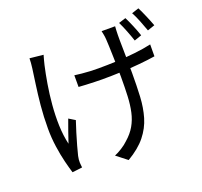

<svg xmlns="http://www.w3.org/2000/svg" viewBox="-149 -992 1297 1235"><g transform="rotate(-20 500.0 -374.0)"><path d="M739.5 -764.8Q738.5 -752.5 737.8 -737.7Q737.1 -723 736.8 -706Q736.4 -694.7 736.7 -670Q737 -645.2 737.6 -613.7Q738.2 -582.1 738.5 -549.4Q738.8 -516.6 739.1 -488.7Q739.4 -460.8 739.4 -444Q739.4 -357.7 735.6 -283.7Q731.7 -209.8 713 -146Q694.3 -82.3 650.5 -27.6Q606.7 27.1 527.3 73.8L454.4 16.9Q477.9 7.2 505.4 -10.2Q533 -27.6 551.3 -45.6Q591.6 -80.6 614.4 -120.2Q637.3 -159.9 647.9 -207.9Q658.5 -255.9 661.2 -314.2Q663.8 -372.4 663.8 -444.4Q663.8 -468.3 663.2 -505.8Q662.6 -543.3 661.3 -583.5Q660 -623.7 659 -656.8Q658 -689.9 656.6 -705.4Q655.6 -722.6 652.5 -738Q649.4 -753.4 647 -764.8ZM385.1 -558.1Q406.8 -555.1 433.9 -552.3Q461.1 -549.5 490.4 -548.1Q519.7 -546.8 546.3 -546.8Q608 -546.8 673.4 -549.8Q738.7 -552.8 800.2 -559.8Q861.7 -566.7 911.5 -577.9L911.1 -496.6Q863.3 -488.9 802.8 -483.3Q742.3 -477.6 676.7 -474.8Q611.2 -472 547.3 -472Q523.6 -472 493.7 -473Q463.8 -474 435.5 -475.3Q407.2 -476.6 385.1 -478.3ZM244.5 -749.8Q240.6 -736.1 235.6 -717.9Q230.7 -699.6 227.3 -685Q215 -630.9 204 -564.9Q192.9 -498.8 186.9 -428.2Q180.8 -357.6 182.9 -288.3Q185.1 -218.9 199.4 -157.1Q210 -189.1 224.5 -231Q238.9 -272.8 253 -310.1L295.8 -284Q284.1 -249.8 271.2 -207.5Q258.3 -165.2 247.4 -126.4Q236.5 -87.7 230.7 -62.8Q228.3 -52 226.9 -39.2Q225.6 -26.5 226.2 -17.9Q226.8 -10.5 227.6 -1.1Q228.4 8.2 229.4 15.9L161.1 24Q151.3 -6.6 138.6 -57.2Q126 -107.9 117.2 -169.3Q108.4 -230.8 108.4 -293Q108.4 -374.8 115.5 -450.1Q122.7 -525.5 131.8 -588.3Q140.9 -651.1 146.3 -692.4Q149.1 -709.9 150.1 -728Q151.1 -746 151.5 -759.5ZM819.4 -791.3Q833.4 -764 850.2 -723.8Q867 -683.6 877.1 -652.8L827 -635.3Q816.3 -667.7 800.8 -707.5Q785.2 -747.3 770.9 -775.9ZM919.5 -821.9Q933.5 -794.6 950.5 -754.8Q967.5 -715 978.6 -684.6L928.9 -667.5Q917 -700.7 901.8 -739.4Q886.6 -778.1 871 -806Z"/></g></svg>

Font: Noto Sans TC
Style: Regular
Weight: 100
Designer: Ryoko NISHIZUKA 西塚涼子 (kana, bopomofo & ideographs); Paul D. Hunt (Latin, Greek & Cyrillic); Sandoll Communications 산돌커뮤니
Foundry: Adobe
Version: Version 2.004;hotconv 1.0.118;makeotfexe 2.5.65603